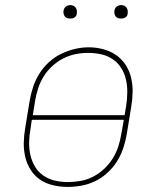

<svg xmlns="http://www.w3.org/2000/svg" viewBox="-20 -727 640 755"><path d="M246 8Q217 8 189 1.5Q161 -5 138.5 -20Q116 -35 101 -58.5Q86 -82 79.5 -109Q73 -136 73.5 -165Q74 -194 79 -223L97 -333Q102 -361 111 -387.5Q120 -414 135.5 -438.5Q151 -463 173 -483Q195 -503 221 -515.5Q247 -528 274.5 -534.5Q302 -541 329 -541Q358 -541 386 -533.5Q414 -526 436.5 -510.5Q459 -495 474 -472Q489 -449 495.5 -421.5Q502 -394 501.5 -365Q501 -336 496 -307L478 -197Q473 -169 464 -142.5Q455 -116 439.5 -91.5Q424 -67 402 -47Q380 -27 354 -14.5Q328 -2 300.5 3Q273 8 246 8ZM109 -274H470L476 -310Q480 -336 480.5 -362.5Q481 -389 475.5 -413.5Q470 -438 457 -459Q444 -480 423.5 -494Q403 -508 378 -513.5Q353 -519 326 -519Q301 -519 276.5 -514Q252 -509 228.5 -497Q205 -485 185 -466.5Q165 -448 151.5 -426Q138 -404 130 -379.5Q122 -355 118 -330ZM246 -11Q271 -11 296.5 -15.5Q322 -20 345.5 -32Q369 -44 389 -62.5Q409 -81 423 -103.5Q437 -126 445 -150.5Q453 -175 457 -200L467 -256H105L100 -220Q95 -194 94.5 -168Q94 -142 99.5 -117.5Q105 -93 117.5 -72Q130 -51 150 -37Q170 -23 195 -17Q220 -11 246 -11ZM456 -654Q450 -654 444 -656Q438 -658 434.5 -663Q431 -668 430 -674Q429 -680 430 -686Q431 -691 433.5 -695Q436 -699 439.5 -701.5Q443 -704 447.5 -705.5Q452 -707 456 -707Q463 -707 468.5 -704.5Q474 -702 477.5 -697Q481 -692 482 -686Q483 -680 482 -674Q482 -669 479.5 -665Q477 -661 473 -658.5Q469 -656 465 -655Q461 -654 456 -654ZM256 -654Q250 -654 244 -656Q238 -658 234.5 -663Q231 -668 230 -674Q229 -680 230 -686Q231 -691 233.5 -695Q236 -699 239.5 -701.5Q243 -704 247.5 -705.5Q252 -707 256 -707Q263 -707 268.5 -704.5Q274 -702 277.5 -697Q281 -692 282 -686Q283 -680 282 -674Q282 -669 279.5 -665Q277 -661 273 -658.5Q269 -656 265 -655Q261 -654 256 -654Z"/></svg>

Font: Iosevka Slab Thin Extended
Style: Italic
Weight: 100
Width: 7
Italic angle: -9°
Monospace: yes
Designer: Belleve Invis
Foundry: Belleve Invis
Version: Version 11.1.0; ttfautohint (v1.8.3)